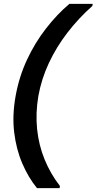

<svg xmlns="http://www.w3.org/2000/svg" viewBox="-20 -831 501 996"><path d="M172 145Q127 90 95.5 16.5Q64 -57 53.5 -145Q43 -233 61 -333Q79 -433 120 -521Q161 -609 218.5 -683Q276 -757 340 -811H461L459 -800Q388 -737 330.5 -662.5Q273 -588 234 -505Q195 -422 179 -333Q164 -244 172.5 -161Q181 -78 211.5 -3.5Q242 71 291 134L289 145Z"/></svg>

Font: DM Sans 9pt SemiBold
Style: Italic
Weight: 600
Italic angle: -10°
Version: Version 4.004;gftools[0.9.30]